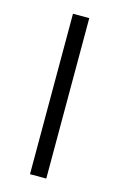

<svg xmlns="http://www.w3.org/2000/svg" viewBox="-90 -574 382 615"><g transform="rotate(15 101.0 -266.0)"><path d="M128 0H74V-532H128Z"/></g></svg>

Font: Noto Sans Gurmukhi UI Condensed Light
Style: Regular
Weight: 300
Width: 3
Designer: Jelle Bosma - Monotype Design Team
Foundry: Monotype Imaging Inc.
Version: Version 2.004; ttfautohint (v1.8.4.7-5d5b)